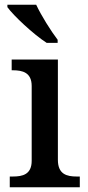

<svg xmlns="http://www.w3.org/2000/svg" viewBox="-20 -786 369 806"><path d="M176 -606H222V-619C193 -657 153 -721 132 -766H11V-756C36 -721 120 -642 176 -606ZM21 0H315V-45H302C261 -45 223 -54 223 -115V-536H29V-491H34C74 -491 113 -482 113 -425V-111C113 -53 74 -45 34 -45H21Z"/></svg>

Font: Noto Serif Yezidi Medium
Style: Regular
Weight: 500
Designer: Dalton Maag Ltd
Foundry: Dalton Maag Ltd
Version: Version 1.001